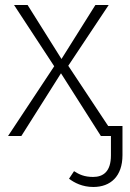

<svg xmlns="http://www.w3.org/2000/svg" viewBox="-20 -542 517 765"><path d="M411 -40 252 -280 413 -522H360L225 -307L90 -522H36L196 -278L12 0H65L223 -250L382 0H422V77C422 142 391 163 351 163C316 163 295 153 275 140L255 170C276 186 308 203 352 203C420 203 468 161 468 76V-40Z"/></svg>

Font: Fira Sans ExtraLight
Style: Regular
Weight: 200
Designer: bBox Type GmbH & Carrois Corporate GbR & Edenspiekermann AG
Foundry: bBox Type GmbH & Carrois Corporate GbR & Edenspiekermann AG
Version: Version 4.300;PS 004.300;hotconv 1.0.88;makeotf.lib2.5.64775